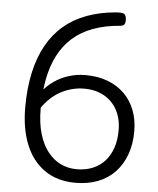

<svg xmlns="http://www.w3.org/2000/svg" viewBox="-65 -1054 930 1127"><g transform="rotate(5 400.5 -490.0)"><path d="M422 19Q315 19 240.5 -32.5Q166 -84 128 -177.5Q90 -271 90 -397Q90 -510 110.5 -602.5Q131 -695 170.5 -765.5Q210 -836 268 -885Q326 -934 402 -962Q478 -990 570 -998Q608 -1001 619.5 -994.5Q631 -988 633 -967Q635 -944 629 -934Q623 -924 604 -922Q514 -915 444.5 -889Q375 -863 325 -818.5Q275 -774 243 -711.5Q211 -649 196 -570.5Q181 -492 181 -397Q181 -313 199.5 -250Q218 -187 251 -145Q284 -103 327.5 -82Q371 -61 422 -61Q475 -61 517 -78.5Q559 -96 588 -128.5Q617 -161 632.5 -206.5Q648 -252 648 -310Q648 -378 620.5 -429Q593 -480 543 -508Q493 -536 426 -536Q389 -536 354.5 -527Q320 -518 290 -502Q260 -486 235 -464Q210 -442 190.5 -416Q171 -390 159 -360L130 -411Q145 -456 173.5 -493.5Q202 -531 241 -558.5Q280 -586 327.5 -601Q375 -616 427 -616Q499 -616 556.5 -594.5Q614 -573 655 -533Q696 -493 718 -437Q740 -381 740 -311Q740 -236 717.5 -174.5Q695 -113 654 -70Q613 -27 554.5 -4Q496 19 422 19Z"/></g></svg>

Font: Playwrite PL
Style: Regular
Weight: 400
Designer: Veronika Burian, José Scaglione
Foundry: TypeTogether
Version: Version 1.002